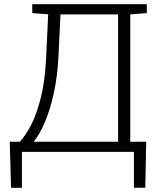

<svg xmlns="http://www.w3.org/2000/svg" viewBox="-20 -731 794 924"><path d="M33.2 172.9 26.9 -48.8H75.2Q101.6 -76.2 128.9 -128.2Q156.2 -180.2 176.5 -261Q196.8 -341.8 202.1 -456.1L211.9 -662.1L135.3 -668V-710.9H686.5V-668L606.9 -661.6V-48.8H683.6L679.2 172.4H624.5V0H85.4V172.9ZM142.1 -48.8H548.3V-661.6H271L261.2 -456.1Q256.3 -361.8 239 -283Q221.7 -204.1 196.5 -144.5Q171.4 -85 142.1 -48.8Z"/></svg>

Font: Roboto Slab LO Light
Style: Regular
Weight: 300
Designer: Google
Version: Version 2.000